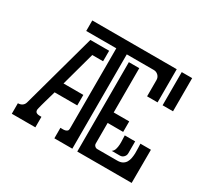

<svg xmlns="http://www.w3.org/2000/svg" viewBox="-134 -832 1084 1021"><g transform="rotate(30 408.5 -322.0)"><path d="M163.1 -643.6H681.6V-439.9H617.2V-539.6Q617.2 -556.2 605.7 -567.6Q594.2 -579.1 577.6 -579.1H412.1V0H301.8V-64.5Q308.1 -64.5 315.9 -64.2Q323.7 -64 330.8 -65.7Q337.9 -67.4 342.8 -71.8Q347.7 -76.2 347.7 -85.9V-579.1H163.1ZM506.3 -85.9Q506.3 -77.1 512.9 -70.8Q519.5 -64.5 528.3 -64.5H650.9Q669.9 -64.5 682.1 -71.3Q694.3 -78.1 701.2 -89.6Q708 -101.1 710.7 -115.7Q713.4 -130.4 713.9 -146Q714.4 -161.6 713.4 -176.8Q712.4 -191.9 712.4 -204.1H776.4L776.9 -200.7L776.4 0H442.4V-548.8H506.3V-276.9H601.6V-212.4H506.3ZM321.3 -484.4H254.9L198.2 -276.9H319.8V-212.4H180.7Q179.7 -208.5 176.8 -198.2Q173.8 -188 169.9 -174.6Q166 -161.1 161.9 -146.5Q157.7 -131.8 154.3 -119.1Q150.9 -106.4 148.7 -97.2Q146.5 -87.9 146.5 -85.9Q146.5 -77.1 150.1 -72.8Q153.8 -68.4 159.7 -66.7Q165.5 -64.9 172.4 -64.7Q179.2 -64.5 185.1 -64.5V0H40.5V-64.5Q55.2 -64.5 66.2 -71.8Q77.1 -79.1 81.1 -93.8L206.1 -548.8H321.3ZM776.4 -643.6V-439.9H712.4V-643.6ZM599.1 -94.7Q609.9 -101.6 614.3 -115.5Q618.7 -129.4 619.4 -145.3Q620.1 -161.1 619.1 -176.3Q618.2 -191.4 618.2 -200.7H682.1V-127.4Q682.1 -114.3 672.6 -104.5Q663.1 -94.7 649.9 -94.7Z"/></g></svg>

Font: Isar CAT
Style: Regular
Weight: 400
Designer: Digitized by Peter Wiegel
Foundry: CAT-Fonts, Peter Wiegel
Version: Version 1.000; ttfautohint (v1.3)